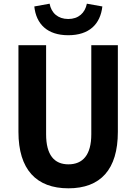

<svg xmlns="http://www.w3.org/2000/svg" viewBox="-20 -1007 740 1041"><path d="M166 -972C176 -876 237 -816 350 -816C464 -816 524 -876 535 -972L451 -987C441 -937 406 -904 350 -904C294 -904 258 -937 249 -987ZM80 -292C80 -88 177 14 351 14C525 14 619 -88 619 -292V-762H475V-279C475 -167 429 -116 351 -116C274 -116 230 -167 230 -279V-762H80Z"/></svg>

Font: Kawkab Mono
Style: Bold
Weight: 700
Monospace: yes
Designer: Abdullah Arif
Foundry: Abdullah Arif
Version: Version 1.000;PS 000.500;hotconv 1.0.88;makeotf.lib2.5.64775